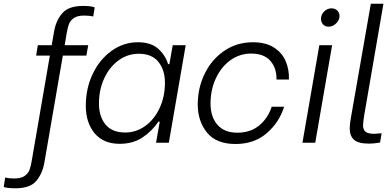

<svg xmlns="http://www.w3.org/2000/svg" viewBox="-64 -770 2112 1036"><path d="M296 -592 285 -526H412L402 -470H275L175 110Q164 169 130.5 207.5Q97 246 19 246Q-23 246 -44 239L-36 188Q-16 193 13 193Q49 193 68.5 179.5Q88 166 95 147Q102 128 107 99L205 -470H131L140 -526H215L228 -601Q238 -659 272 -698.5Q306 -738 384 -738Q428 -738 447 -730L439 -681Q419 -686 390 -686Q354 -686 334.5 -672.5Q315 -659 308 -640Q301 -621 296 -592Z M399 -200Q399 -293 436.5 -371.5Q474 -450 538.5 -496Q603 -542 680 -542Q750 -542 789 -507.5Q828 -473 843 -424H850L868 -526H938L847 0H778L798 -114H791Q756 -62 704.5 -28Q653 6 582 6Q494 6 446.5 -51Q399 -108 399 -200ZM826 -323Q826 -393 790.5 -436.5Q755 -480 685 -480Q625 -480 576 -444.5Q527 -409 498.5 -347.5Q470 -286 470 -211Q470 -141 505.5 -98Q541 -55 611 -55Q671 -55 720 -90.5Q769 -126 797.5 -187.5Q826 -249 826 -323Z M1003 -207Q1003 -231 1006 -255Q1015 -330 1053 -395.5Q1091 -461 1155 -501.5Q1219 -542 1301 -542Q1369 -542 1413.5 -514Q1458 -486 1477.5 -440Q1497 -394 1495 -341H1428Q1429 -403 1394.5 -442Q1360 -481 1291 -481Q1230 -481 1180 -445.5Q1130 -410 1101 -348Q1072 -286 1072 -211Q1072 -140 1109 -97Q1146 -54 1217 -54Q1287 -54 1334 -92.5Q1381 -131 1402 -194H1469Q1443 -110 1375.5 -51.5Q1308 7 1207 7Q1103 7 1053 -54.5Q1003 -116 1003 -207Z M1659 -526H1728L1637 0H1568ZM1668 -668Q1668 -691 1685 -708Q1702 -725 1725 -725Q1744 -725 1756 -713Q1768 -701 1768 -684Q1768 -662 1750 -644Q1732 -626 1709 -626Q1691 -626 1679.5 -638Q1668 -650 1668 -668Z M1823 -77Q1823 -100 1830 -138L1937 -750H2005L1901 -147Q1895 -107 1895 -94Q1895 -71 1908 -59.5Q1921 -48 1956 -48Q1966 -48 1978 -49.5Q1990 -51 1995 -51L1987 -1Q1955 5 1928 5Q1869 5 1846 -16Q1823 -37 1823 -77Z"/></svg>

Font: Be Vietnam Light
Style: Italic
Weight: 300
Italic angle: -9.222°
Designer: Gabriel Lam
Foundry: TypeRant
Version: Version 3.000